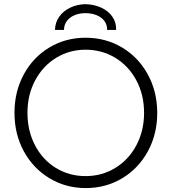

<svg xmlns="http://www.w3.org/2000/svg" viewBox="-20 -912 839 939"><path d="M50.8 -360.4Q50.8 -463.9 96.2 -547.9Q141.6 -631.8 221.2 -679.7Q300.8 -727.5 398.4 -727.5Q497.1 -727.5 577.1 -679.7Q657.2 -631.8 703.1 -547.6Q749 -463.4 749 -359.4Q749 -255.9 703.1 -171.9Q657.2 -87.9 577.4 -40Q497.6 7.8 399.4 7.8Q301.8 7.8 221.9 -40.3Q142.1 -88.4 96.4 -172.4Q50.8 -256.3 50.8 -360.4ZM684.6 -360.4Q684.6 -448.2 647 -518.8Q609.4 -589.4 543.9 -629.2Q478.5 -668.9 398.4 -668.9Q319.8 -668.9 254.6 -629.2Q189.5 -589.4 151.9 -518.8Q114.3 -448.2 114.3 -360.4Q114.3 -272 151.4 -201.2Q188.5 -130.4 253.4 -90.6Q318.4 -50.8 398.4 -50.8Q479 -50.8 544.4 -91.1Q609.9 -131.3 647.2 -202.1Q684.6 -272.9 684.6 -360.4ZM547.9 -765.6H503.9Q504.4 -790.5 490.7 -809.1Q477.1 -827.6 452.6 -837.6Q428.2 -847.7 397.5 -847.7Q368.2 -847.7 344.5 -837.6Q320.8 -827.6 306.9 -809.1Q293 -790.5 293 -765.6H249Q249.5 -801.8 269.5 -830.1Q289.6 -858.4 323.2 -874.5Q356.9 -890.6 397.5 -891.6Q440.4 -890.6 475.3 -874.5Q510.3 -858.4 529.8 -830.1Q549.3 -801.8 547.9 -765.6Z"/></svg>

Font: Reddit Sans Chocolate Light
Style: Regular
Weight: 300
Designer: Stephen Hutchings
Foundry: Reddit
Version: Version 1.013